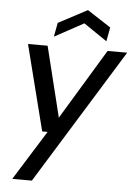

<svg xmlns="http://www.w3.org/2000/svg" viewBox="-61 -758 718 1024"><g transform="rotate(5 298.0 -246.0)"><path d="M44 220 210 -46H181L65 -504H170L263 -127L491 -504H596L149 220ZM199 -555 213 -630 368 -712 494 -630 480 -555 355 -640Z"/></g></svg>

Font: DM Sans Medium
Style: Italic
Weight: 500
Italic angle: -10°
Designer: Colophon Foundry, Jonny Pinhorn
Foundry: Colophon Foundry
Version: Version 4.004;gftools[0.9.30]